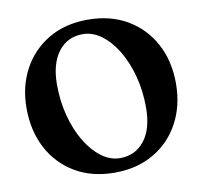

<svg xmlns="http://www.w3.org/2000/svg" viewBox="-81 -805 960 910"><g transform="rotate(-10 399.0 -350.0)"><path d="M397.5 -717.5Q506.5 -717.5 587.5 -670Q668.5 -622.5 713.2 -539.2Q758 -456 758 -348Q758 -242 713.8 -159Q669.5 -76 588.8 -28.5Q508 19 399.5 19Q290.5 19 209.8 -28.8Q129 -76.5 84.5 -160.5Q40 -244.5 40 -354.5Q40 -457.5 84 -539.8Q128 -622 208.2 -669.8Q288.5 -717.5 397.5 -717.5ZM598.5 -260Q598.5 -339.5 579.8 -410.5Q561 -481.5 528 -536.2Q495 -591 452.5 -622.5Q410 -654 362.5 -654Q288.5 -654 245 -596.8Q201.5 -539.5 201.5 -439Q201.5 -359 220.5 -287.5Q239.5 -216 272.5 -161.5Q305.5 -107 347.8 -75.8Q390 -44.5 436.5 -44.5Q510 -44.5 554.2 -100.8Q598.5 -157 598.5 -260Z"/></g></svg>

Font: Fraunces 9pt S050 SemiBold
Style: Regular
Weight: 600
Version: Version 1.000; ttfautohint (v1.8.3)